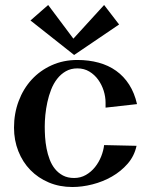

<svg xmlns="http://www.w3.org/2000/svg" viewBox="-20 -729 599 769"><path d="M528.8 -312 402.8 -297.9V-317.9Q402.8 -341.3 395.3 -365.5Q387.7 -389.6 373.3 -409.7Q358.9 -429.7 337.9 -442.4Q316.9 -455.1 290 -455.1Q263.7 -455.1 243.7 -443.6Q223.6 -432.1 209 -413.3Q194.3 -394.5 184.8 -370.1Q175.3 -345.7 169.7 -319.8Q164.1 -293.9 161.6 -268.6Q159.2 -243.2 159.2 -222.2Q159.2 -202.6 160.6 -179.9Q162.1 -157.2 166.5 -134.3Q170.9 -111.3 179 -90.1Q187 -68.8 200.2 -52.5Q213.4 -36.1 232.2 -26.1Q251 -16.1 276.9 -16.1Q302.7 -16.1 324 -28.3Q345.2 -40.5 360.6 -59.8Q376 -79.1 385.3 -102.5Q394.5 -126 397 -147.9L526.9 -145Q518.1 -104 491.2 -73.2Q464.4 -42.5 428 -21.7Q391.6 -1 350.1 9.5Q308.6 20 270 20Q218.8 20 175.8 2Q132.8 -16.1 101.8 -47.9Q70.8 -79.6 53.5 -123.3Q36.1 -167 36.1 -217.8Q36.1 -274.4 54.7 -324Q73.2 -373.5 106.9 -410.2Q140.6 -446.8 187.3 -467.8Q233.9 -488.8 290 -488.8Q335.9 -488.8 375.2 -478Q414.6 -467.3 445.3 -445.3Q476.1 -423.3 497.3 -390.1Q518.6 -356.9 528.8 -312ZM457 -630.9 276.9 -508.8 102.1 -647 172.9 -709 273.9 -574.2 397 -709Z"/></svg>

Font: Original Surfer
Style: Regular
Weight: 400
Designer: Astigmatic (AOETI)
Foundry: Astigmatic (AOETI)
Version: Version 1.001